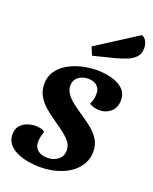

<svg xmlns="http://www.w3.org/2000/svg" viewBox="-151 -853 765 958"><g transform="rotate(20 231.5 -374.5)"><path d="M180 22Q147 22 114 16Q81 10 54 -3Q27 -16 11.5 -36.5Q-4 -57 -4 -85Q-4 -114 10.5 -131Q25 -148 47 -156Q69 -164 91 -164Q104 -164 118 -161Q132 -158 140 -150Q135 -134 132 -121Q129 -108 129 -91Q129 -66 147.5 -50Q166 -34 198 -34Q233 -34 255.5 -52.5Q278 -71 278 -100Q279 -126 262.5 -146.5Q246 -167 221 -185.5Q196 -204 169 -223Q141 -242 116 -263.5Q91 -285 75 -312.5Q59 -340 59 -377Q59 -415 79 -444Q99 -473 132 -492Q165 -511 205 -520.5Q245 -530 286 -530Q324 -530 361 -520.5Q398 -511 422.5 -489Q447 -467 447 -428Q446 -388 421 -367Q396 -346 363 -346Q350 -346 334.5 -349.5Q319 -353 308 -361Q314 -374 317.5 -387.5Q321 -401 321 -416Q322 -443 305 -459Q288 -475 257 -475Q227 -475 206 -459Q185 -443 184 -413Q184 -391 196.5 -372Q209 -353 230 -336Q251 -319 275 -303Q307 -282 336.5 -259.5Q366 -237 385.5 -208.5Q405 -180 405 -139Q404 -91 374 -54.5Q344 -18 293 2Q242 22 180 22ZM235 -589 217 -632 434 -771Q452 -764 459.5 -747Q467 -730 467 -712Q467 -683 450 -665Q433 -647 406.5 -636.5Q380 -626 350 -618Z"/></g></svg>

Font: Sansita Swashed Light Medium
Style: Regular
Weight: 500
Version: Version 1.003